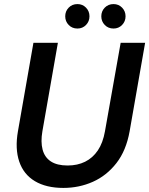

<svg xmlns="http://www.w3.org/2000/svg" viewBox="-20 -910 732 942"><path d="M291 12Q207 12 151.5 -21Q96 -54 74.5 -117Q53 -180 68 -266L144 -700H264L188 -266Q179 -214 189 -176Q199 -138 229.5 -118Q260 -98 312 -98Q360 -98 397.5 -116.5Q435 -135 460 -172Q485 -209 495 -266L572 -700H692L616 -266Q599 -171 551 -109.5Q503 -48 435.5 -18Q368 12 291 12ZM360 -770Q334 -770 317 -787.5Q300 -805 300 -830Q300 -855 317 -872.5Q334 -890 360 -890Q385 -890 402 -872.5Q419 -855 419 -830Q419 -805 402 -787.5Q385 -770 360 -770ZM537 -770Q511 -770 494 -787.5Q477 -805 477 -830Q477 -855 494 -872.5Q511 -890 537 -890Q562 -890 579 -872.5Q596 -855 596 -830Q596 -805 579 -787.5Q562 -770 537 -770Z"/></svg>

Font: DM Sans 20pt SemiBold
Style: Italic
Weight: 600
Italic angle: -10°
Version: Version 4.004;gftools[0.9.30]